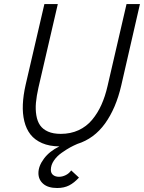

<svg xmlns="http://www.w3.org/2000/svg" viewBox="-20 -710 708 944"><path d="M602.1 -689.9H668L576.2 -290Q550.3 -177.7 496.6 -103Q442.9 -28.3 360.4 -2.4Q342.3 5.4 325.2 14.6Q308.1 23.9 283.9 40.8Q259.8 57.6 244.9 79.6Q230 101.6 230 125Q230 141.6 241.2 150.4Q252.4 159.2 270 159.2Q286.6 159.2 303 151.1Q319.3 143.1 330.1 127.9L368.2 163.1Q344.7 189 319.8 201.7Q294.9 214.4 261.2 214.4Q216.3 214.4 192.6 193.8Q168.9 173.3 168.9 141.1Q168.9 106.4 196.3 69.8Q223.6 33.2 272 9.8Q222.7 9.3 186.8 -6.3Q150.9 -22 129.9 -48.8Q108.9 -75.7 99.6 -113.8Q90.3 -151.9 92.3 -196.5Q94.2 -241.2 106 -293L198.2 -689.9H264.2L168.9 -278.8Q159.7 -237.8 156.7 -204.8Q153.8 -171.9 158.7 -142.6Q163.6 -113.3 177.2 -93.8Q190.9 -74.2 216.3 -63Q241.7 -51.8 278.8 -51.8Q327.1 -51.8 366.2 -69.8Q405.3 -87.9 432.6 -120.6Q460 -153.3 478.5 -194.6Q497.1 -235.8 508.8 -287.1Z"/></svg>

Font: HK Grotesk Light Italic
Style: Regular
Weight: 300
Italic angle: -13°
Designer: Alfredo Marco Pradil and Stefan Peev
Foundry: Hanken Design Co.
Version: Version 1.000;PS 001.000;hotconv 1.0.88;makeotf.lib2.5.64775